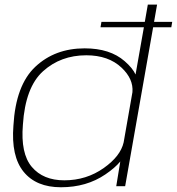

<svg xmlns="http://www.w3.org/2000/svg" viewBox="-20 -805 764 830"><path d="M414.5 -687 418.5 -710.5H606L619 -785H659L646 -710.5H724.5L720.5 -687H642L521 0H482.5L500 -107Q477.5 -79.5 435.5 -51Q354 4.5 243.5 4.5Q136.5 4.5 82 -62.5Q27.5 -129.5 38 -262Q48 -437 132.8 -516.5Q217.5 -596 346 -596Q455.5 -596 519 -540.5Q553 -511 566 -483L602 -687ZM514.5 -189.5 552.5 -406.5Q557.5 -463.5 505.5 -512.5Q449 -566 353 -566Q242.5 -566 166 -497Q89.5 -428 79 -266Q68.5 -141.5 117.5 -83.5Q166.5 -25.5 258 -25.5Q353.5 -25.5 429 -79Q501 -130 514.5 -189.5Z"/></svg>

Font: Anybody ExtraExpanded ExtraLight
Style: Italic
Weight: 200
Width: 8
Italic angle: -10°
Designer: Tyler Finck
Foundry: Etcetera Type Company
Version: Version 1.010; ttfautohint (v1.8.3) -l 8 -r 50 -G 200 -x 14 